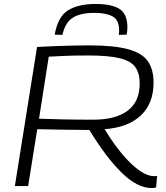

<svg xmlns="http://www.w3.org/2000/svg" viewBox="-20 -939 839 969"><path d="M55 0 167 -702Q220 -705 263.5 -706.5Q307 -708 346.5 -709Q386 -710 430 -710Q556 -710 627 -690.5Q698 -671 726.5 -629.5Q755 -588 755 -522Q755 -417 691 -356.5Q627 -296 508 -287Q577 -174 643 -112Q709 -50 757 -50Q760 -50 764.5 -50Q769 -50 773 -51L768 7Q758 10 745 10Q673 10 594 -67.5Q515 -145 431 -283Q357 -284 295 -284.5Q233 -285 168 -287L122 0ZM451 -335Q564 -335 624.5 -380.5Q685 -426 685 -518Q685 -569 663 -600Q641 -631 585 -645Q529 -659 426 -659Q384 -659 355 -658.5Q326 -658 297 -656.5Q268 -655 226 -653L177 -340Q233 -338 296 -336.5Q359 -335 451 -335ZM463 -919Q544 -919 583.5 -893.5Q623 -868 623 -801Q623 -781 619 -764L579 -763Q581 -771 581 -778Q581 -785 581 -792Q579 -841 546 -857.5Q513 -874 457 -874Q385 -874 347 -849.5Q309 -825 295 -763L256 -764Q272 -855 323.5 -887Q375 -919 463 -919Z"/></svg>

Font: Georama Expanded Light
Style: Italic
Weight: 300
Width: 7
Italic angle: -9°
Designer: Jean-Baptiste Levee
Foundry: Production Type
Version: Version 1.000